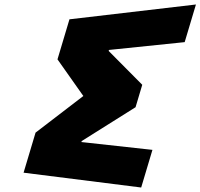

<svg xmlns="http://www.w3.org/2000/svg" viewBox="-20 -844 901 863"><path d="M810.1 -654.6 860.7 -823.8 292.2 -757.2 238.4 -577.2 354.6 -412.5 139.8 -247.8 86 -67.8 614.6 -1.2 665.2 -170.4 345.9 -205.5 347.3 -210 589.3 -362.1 619.4 -462.9 468.4 -615 469.8 -619.5Z"/></svg>

Font: Hussar
Style: BdSuprExtOblThree
Weight: 700
Foundry: Cannot Into Space Fonts
Version: Version 2.00